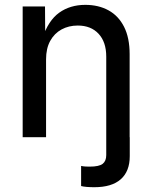

<svg xmlns="http://www.w3.org/2000/svg" viewBox="-20 -573 636 802"><path d="M318.8 204.1V120.1Q327.6 122.1 338.1 122.6Q348.6 123 354.5 123Q394 123 408.9 111.3Q423.8 99.6 423.8 74.7V0H522V79.1Q522 142.6 484.4 175.8Q446.8 209 374 209Q357.4 209 342.5 207.8Q327.6 206.5 318.8 204.1ZM172.4 -325.2V0H74.7V-545.9H168L168.9 -413.1H157.2Q181.6 -487.3 227.3 -520Q272.9 -552.7 336.4 -552.7Q391.6 -552.7 433.3 -529.8Q475.1 -506.8 498.3 -460.9Q521.5 -415 521.5 -346.7V0H423.8V-336.4Q423.8 -397.5 391.8 -431.9Q359.9 -466.3 304.7 -466.3Q267.1 -466.3 237.1 -450Q207 -433.6 189.7 -402.1Q172.4 -370.6 172.4 -325.2Z"/></svg>

Font: Inter Cardless
Style: Regular
Weight: 400
Designer: Rasmus Andersson
Foundry: rsms
Version: Version 4.001;git-9221beed3